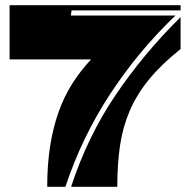

<svg xmlns="http://www.w3.org/2000/svg" viewBox="-20 -720 732 740"><path d="M253 -660H656Q512 -522 403.5 -356Q295 -190 232 0H162Q162 -85 173 -155.5Q184 -226 205 -286Q226 -346 257.5 -396Q289 -446 331 -491H17V-700H676V-680H256ZM676 -531Q602 -472 554.5 -414Q507 -356 480 -293Q453 -230 442.5 -158.5Q432 -87 432 0H254Q317 -193 425 -353Q533 -513 676 -654Z"/></svg>

Font: J.M. Nexus Grotesque
Style: Regular
Weight: 900
Designer: deFharo
Foundry: deFharo
Version: Version 3.003